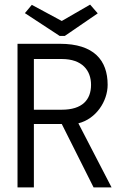

<svg xmlns="http://www.w3.org/2000/svg" viewBox="-20 -813 540 833"><path d="M371 -793 248 -722 118 -792 88 -756 239 -657H261L404 -755ZM56 0H127V-275H248L386 0H464L320 -278C397 -297 447 -374 447 -445C447 -552 387 -623 240 -623H56ZM127 -337V-557H248C337 -557 375 -507 375 -445C375 -380 337 -337 248 -337Z"/></svg>

Font: Inconsolata
Style: Regular
Weight: 400
Monospace: yes
Designer: Raph Levien, Cyreal, Brenton Simpson
Foundry: Raph Levien, Cyreal, Google
Version: Version 3.100